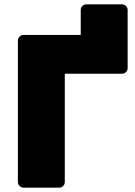

<svg xmlns="http://www.w3.org/2000/svg" viewBox="-20 -860 621 880"><path d="M539 -840Q550 -840 557.5 -832.5Q565 -825 565 -814V-548Q565 -537 557.5 -529.5Q550 -522 539 -522H277V-26Q277 -15 269.5 -7.5Q262 0 251 0H88Q78 0 70 -7.5Q62 -15 62 -26V-674Q62 -685 70 -692.5Q78 -700 88 -700H350V-814Q350 -825 357.5 -832.5Q365 -840 376 -840Z"/></svg>

Font: Rubik Light ExtraBold
Style: Regular
Weight: 800
Version: Version 2.104